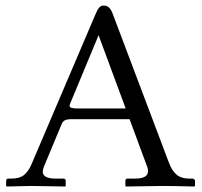

<svg xmlns="http://www.w3.org/2000/svg" viewBox="-20 -678 735 699"><path d="M259.3 -283.2H437.5L338.9 -549.8L235.4 -300.8Q233.4 -296.4 233.4 -292.5Q233.4 -283.2 259.3 -283.2ZM140.1 -71.8Q135.7 -61.5 135.7 -53.2Q135.7 -27.8 182.1 -27.8H210.9Q219.2 -27.8 219.2 -19.5V-1L217.3 1Q118.2 -1 93.8 -1Q93.8 -1 4.4 1L2.4 -1V-19.5Q2.4 -27.8 10.3 -27.8H22Q51.3 -27.8 67.4 -40.8Q83.5 -53.7 95.2 -81.1L328.6 -628.4Q335.4 -644.5 341.8 -651.1Q348.1 -657.7 356 -657.7Q368.7 -657.7 376.5 -650.9Q384.3 -644 390.1 -628.4L594.7 -86.4Q606 -56.2 623 -42Q640.1 -27.8 668.9 -27.8H680.2Q683.6 -27.8 686.8 -25.6Q689.9 -23.4 689.9 -19.5V-1L686.5 1Q610.4 -1 571.3 -1L438.5 1L436.5 -1V-19.5Q436.5 -27.8 444.3 -27.8H472.2Q519 -27.8 519 -55.2Q519 -63.5 515.6 -71.8L451.7 -244.1H241.2Q223.6 -244.1 216.1 -240Q208.5 -235.8 204.6 -226.6Z"/></svg>

Font: Libertinage
Style: f
Weight: 400
Designer: OSP
Foundry: OSP
Version: Version 1.0; 2008; OFL relea